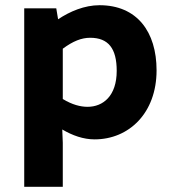

<svg xmlns="http://www.w3.org/2000/svg" viewBox="-20 -523 664 737"><path d="M343 12C475 12 581 -89 581 -253C581 -401 506 -503 362 -503C304 -503 248 -479 203 -449L196 -491H73V194H221V25L219 -26C258 -3 300 12 343 12ZM221 -336C260 -365 293 -378 326 -378C396 -378 428 -337 428 -251C428 -155 376 -113 316 -113C289 -113 257 -121 221 -143Z"/></svg>

Font: Falling Sky
Style: Bd+
Weight: 400
Designer: Paul D. Hunt
Foundry: Adobe Systems Incorporated
Version: Version 1.02